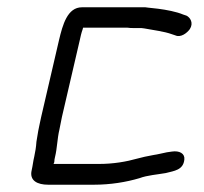

<svg xmlns="http://www.w3.org/2000/svg" viewBox="-20 -508 560 527"><path d="M112 -1H238C283 -1 326 -8 363 -19C384 -27 413 -29 435 -33C458 -39 483 -41 486 -70C488 -87 472 -95 452 -92L438 -90C414 -84 382 -80 358 -73C326 -64 291 -58 251 -58H127L129 -63C129 -68 130 -73 131 -77C137 -101 137 -127 143 -152C145 -161 147 -173 150 -187L199 -398C201 -407 203 -417 207 -428L208 -432H330C335 -431 342 -431 348 -431H363C367 -431 371 -431 376 -430C402 -425 430 -422 452 -414L461 -411C476 -404 493 -417 501 -428C512 -445 502 -460 492 -465L483 -468C464 -476 437 -481 414 -484L396 -486C389 -487 384 -487 379 -488H205C165 -488 152 -440 142 -398L93 -187C90 -172 87 -160 85 -149L80 -119C79 -104 77 -92 74 -78C71 -66 70 -54 67 -41C60 -12 83 -1 112 -1Z"/></svg>

Font: Electronic
Style: It
Weight: 400
Version: Version 1.011